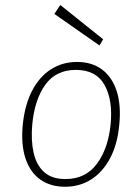

<svg xmlns="http://www.w3.org/2000/svg" viewBox="-20 -722 512 750"><path d="M234 7.5Q177 7.5 137.2 -20.8Q97.5 -49 79.5 -103.5Q61.5 -158 69 -235.5Q77 -313 105.5 -367.8Q134 -422.5 179 -451.2Q224 -480 281 -480Q339 -480 378.5 -450.5Q418 -421 435.8 -366.2Q453.5 -311.5 446 -235.5Q439 -158.5 410.2 -104.2Q381.5 -50 336.5 -21.2Q291.5 7.5 234 7.5ZM235.5 -22.5Q314 -22.5 358.2 -81.8Q402.5 -141 412 -235.5Q421.5 -330.5 388.5 -389.8Q355.5 -449 276.5 -449Q198.5 -449 156.8 -390.8Q115 -332.5 106 -235.5Q100.5 -174 111.2 -125.8Q122 -77.5 152.2 -50Q182.5 -22.5 235.5 -22.5ZM368.5 -544.5 192.5 -667.5 215.5 -702.5 383 -568.5Z"/></svg>

Font: Karla ExtraLight
Style: Italic
Weight: 250
Italic angle: -8°
Designer: Jonathan Pinhorn
Version: Version 2.004;gftools[0.9.33]